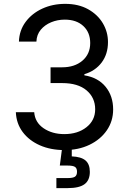

<svg xmlns="http://www.w3.org/2000/svg" viewBox="-20 -757 658 981"><path d="M310.1 9.8Q238.8 9.8 183.6 -14.6Q128.4 -39.1 95.9 -82.5Q63.5 -126 61 -183.6H154.8Q158.7 -131.8 202.6 -101.8Q246.6 -71.8 308.6 -71.8Q377 -71.8 421.6 -106.9Q466.3 -142.1 466.3 -198.7Q466.3 -257.8 422.4 -295.2Q378.4 -332.5 297.4 -332.5H238.3V-413.1H297.4Q361.3 -413.1 401.1 -447Q440.9 -481 440.9 -537.1Q440.9 -591.3 405.8 -624Q370.6 -656.7 311 -656.7Q273.9 -656.7 241.5 -643.3Q209 -629.9 188.2 -605Q167.5 -580.1 166 -544.4H76.7Q78.6 -601.6 110.8 -645Q143.1 -688.5 196 -712.9Q249 -737.3 313 -737.3Q380.9 -737.3 429.9 -710Q479 -682.6 505.4 -638.2Q531.7 -593.8 531.7 -542Q531.7 -480.5 499.3 -437.5Q466.8 -394.5 411.1 -377.9V-372.1Q481 -360.8 519.5 -313.7Q558.1 -266.6 558.1 -197.8Q558.1 -138.2 525.9 -91.3Q493.7 -44.4 437.5 -17.3Q381.3 9.8 310.1 9.8ZM268.1 204.1V152.8H325.7Q352.5 152.8 363 145.8Q373.5 138.7 373.5 120.6Q373.5 102.5 363 95.7Q352.5 88.9 325.7 88.9H285.6L300.3 -23.4H346.7V42Q394.5 43.9 416.7 62.7Q439 81.5 439 121.1Q439 164.1 411.9 184.1Q384.8 204.1 326.2 204.1Z"/></svg>

Font: Inter-Regular
Style: Regular
Weight: 400
Designer: Rasmus Andersson
Foundry: rsms
Version: Version 4.000;git-a52131595